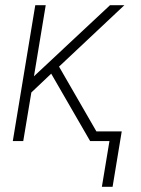

<svg xmlns="http://www.w3.org/2000/svg" viewBox="-20 -540 540 735"><path d="M370 175 399 0H325L217 -187L176 -258L100 -186L69 0H29L115 -520H155L110 -248L401 -520H456L206 -285L349 -37H446L411 175Z"/></svg>

Font: Iosevka SS04 Extralight
Style: Italic
Weight: 200
Italic angle: -9°
Monospace: yes
Designer: Belleve Invis
Foundry: Belleve Invis
Version: Version 19.0.0; ttfautohint (v1.8.4)